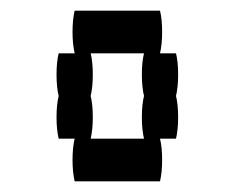

<svg xmlns="http://www.w3.org/2000/svg" viewBox="-20 -660 440 360"><path d="M310 -480Q314 -464 314 -440Q314 -417 310 -400H280Q284 -384 284 -360Q284 -337 280 -320H120Q116 -337 116 -360Q116 -384 120 -400H90Q86 -417 86 -440Q86 -464 90 -480Q86 -497 86 -520Q86 -544 90 -560H120Q116 -577 116 -600Q116 -624 120 -640H280Q284 -624 284 -600Q284 -577 280 -560H310Q314 -544 314 -520Q314 -497 310 -480ZM246 -440Q246 -464 250 -480Q246 -497 246 -520Q246 -544 250 -560H150Q154 -544 154 -520Q154 -497 150 -480Q154 -464 154 -440Q154 -417 150 -400H250Q246 -417 246 -440Z"/></svg>

Font: VT323
Style: Regular
Weight: 400
Monospace: yes
Designer: Peter Hull
Version: Version 2.000